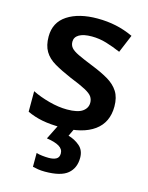

<svg xmlns="http://www.w3.org/2000/svg" viewBox="-119 -625 726 940"><g transform="rotate(15 244.5 -155.5)"><path d="M448 -156Q448 -75 389.5 -32.5Q331 10 223 10Q167 10 126 2Q85 -6 49 -23V-127Q87 -108 135.5 -95Q184 -82 227 -82Q281 -82 305 -99Q329 -116 329 -143Q329 -160 320 -173.5Q311 -187 284 -201.5Q257 -216 204 -237Q153 -259 118 -279.5Q83 -300 65.5 -329.5Q48 -359 48 -404Q48 -476 105.5 -513.5Q163 -551 257 -551Q307 -551 351.5 -541.5Q396 -532 439 -512L401 -421Q364 -437 327.5 -448Q291 -459 253 -459Q211 -459 189 -446Q167 -433 167 -410Q167 -392 177.5 -379.5Q188 -367 215 -354Q242 -341 292 -321Q340 -302 375 -281.5Q410 -261 429 -231.5Q448 -202 448 -156ZM351 130Q351 182 316.5 211Q282 240 201 240Q182 240 166.5 237.5Q151 235 139 232V162Q151 166 169 168Q187 170 202 170Q226 170 240 162Q254 154 254 134Q254 112 232.5 99Q211 86 169 80L209 0H287L268 40Q301 49 326 70.5Q351 92 351 130Z"/></g></svg>

Font: Noto Sans Sundanese SemiBold
Style: Regular
Weight: 600
Version: Version 2.003